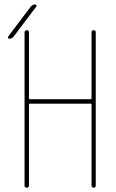

<svg xmlns="http://www.w3.org/2000/svg" viewBox="-20 -870 540 890"><path d="M114.3 -415Q114.3 -410.2 119.1 -410.2H399.4Q404.3 -410.2 404.3 -415V-719.7Q404.3 -729.5 414.1 -730Q423.8 -730.5 423.8 -719.7V-9.8Q423.8 0 414.1 0Q404.3 0 404.3 -9.8V-384.8Q404.3 -389.6 399.4 -389.6H119.1Q114.3 -389.6 114.3 -384.8V-9.8Q114.3 0 104 0Q93.8 0 93.8 -9.8V-719.7Q93.8 -729.5 104 -730Q114.3 -730.5 114.3 -719.7ZM23.4 -690.4Q19.5 -690.4 17.6 -693.8Q15.6 -697.3 17.6 -700.2L123 -839.8Q131.8 -849.6 142.6 -849.6Q146.5 -849.6 148.4 -846.2Q150.4 -842.8 148.4 -839.8L43 -700.2Q35.2 -690.4 23.4 -690.4Z"/></svg>

Font: Rounded-X Mgen+ 1m thin
Style: Regular
Weight: 100
Designer: [Source Han Sans]
Ryoko NISHIZUKA  (kana & ideographs); Paul D. Hunt (Latin, Greek & Cyrillic); Wenlong ZHANG  (bopomofo
Version: Version 1.059.20150602